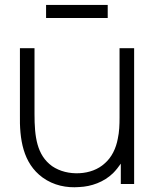

<svg xmlns="http://www.w3.org/2000/svg" viewBox="-20 -762 648 795"><path d="M426 -741.7H170.8V-687.5H426ZM475 -562.5V-276C475 -245.8 474 -215.6 467.7 -187.5C460.4 -147.9 442.7 -110.4 413.5 -85.4C386.5 -60.4 349 -46.9 309.4 -44.8C267.7 -42.7 228.1 -52.1 195.8 -74C132.3 -119.8 122.9 -195.8 122.9 -289.6V-562.5H62.5V-288.5C60.4 -185.4 75 -86.5 156.2 -27.1C202.1 6.2 256.2 16.7 308.3 12.5C358.3 10.4 410.4 -8.3 447.9 -44.8C460.4 -57.3 470.8 -70.8 480.2 -84.4V0H535.4V-562.5Z"/></svg>

Font: Manrope3 Light
Style: Regular
Weight: 300
Designer: Mikhail Sharanda
Foundry: Mikhail Sharanda
Version: Version 3.000;PS 003.000;hotconv 1.0.88;makeotf.lib2.5.64775